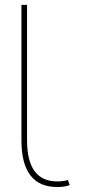

<svg xmlns="http://www.w3.org/2000/svg" viewBox="-20 -747 367 777"><path d="M211.6 9.9Q66.8 9.9 66.8 -179V-727.3H89.5V-179Q89.5 -12.8 211.6 -12.8Q236.9 -12.8 255 -18.5L262.1 2.1Q240.8 9.9 211.6 9.9Z"/></svg>

Font: Linik Sans Thin
Style: Regular
Weight: 100
Designer: Fonts by Rasmus Andersson / Changes by Cristiano Sobral with parts from Marc Monis
Foundry: rsms
Version: Version 3.020; ttfautohint (v1.6)